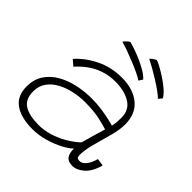

<svg xmlns="http://www.w3.org/2000/svg" viewBox="-195 -877 1038 1038"><g transform="rotate(45 324.0 -358.0)"><path d="M207.5 12Q120.5 12 71.2 -22.5Q22 -57 22 -129.5Q22 -182.5 46.8 -221Q71.5 -259.5 113.8 -284.2Q156 -309 209 -320.8Q262 -332.5 318 -332.5Q358.5 -332.5 397 -326.8Q435.5 -321 463 -314.5Q490.5 -308 498 -305.5Q502 -323 503.2 -337Q504.5 -351 504.5 -371Q504.5 -432 458 -459.8Q411.5 -487.5 344.5 -487.5Q296 -487.5 255.5 -473.5Q215 -459.5 182.8 -435.8Q150.5 -412 125.5 -383.5L93.5 -411Q138 -461.5 205.2 -494.5Q272.5 -527.5 353.5 -527.5Q439 -527.5 491.8 -484.8Q544.5 -442 544.5 -359.5Q544.5 -338 540 -311.8Q535.5 -285.5 527 -256.5Q512.5 -206.5 499.5 -156Q486.5 -105.5 486.5 -70.5Q486.5 -55 492.5 -50.5Q498.5 -46 509.5 -46Q528.5 -46 545.5 -66.5Q562.5 -87 572.5 -124.5L615 -118Q598.5 -57 565.5 -28.5Q532.5 0 500.5 0Q468 0 454.2 -17.8Q440.5 -35.5 440.5 -72.5Q423.5 -55 386.5 -35.2Q349.5 -15.5 302.5 -1.8Q255.5 12 207.5 12ZM216 -27.5Q257 -27.5 298 -40Q339 -52.5 377 -74.5Q415 -96.5 446 -125Q458.5 -171 467.8 -202.8Q477 -234.5 486.5 -265Q470.5 -270.5 422.8 -281.8Q375 -293 306 -293Q262.5 -293 220 -283.5Q177.5 -274 142.5 -254.8Q107.5 -235.5 86.8 -206Q66 -176.5 66 -136.5Q66 -76 104.5 -51.8Q143 -27.5 216 -27.5ZM248.5 -696Q258.5 -694 283.5 -685.8Q308.5 -677.5 339.2 -664.5Q370 -651.5 398 -635.2Q426 -619 441.5 -601.5Q441 -600 437.8 -595.2Q434.5 -590.5 431.5 -585.5Q428.5 -580.5 427 -579Q413 -589 387 -601.2Q361 -613.5 330 -626.2Q299 -639 269 -649.8Q239 -660.5 217 -666.5Q220.5 -671.5 226 -677.5Q231.5 -683.5 237.5 -688.5Q243.5 -693.5 248.5 -696ZM419 -728Q426.5 -726.5 449 -714.8Q471.5 -703 499.5 -685Q527.5 -667 552 -646.2Q576.5 -625.5 588.5 -605Q587.5 -603 583.8 -598.5Q580 -594 576.5 -589.8Q573 -585.5 571.5 -584Q559.5 -596 536.8 -612.5Q514 -629 486.5 -646.2Q459 -663.5 432 -678.8Q405 -694 385 -703.5Q390.5 -710 401 -717.5Q411.5 -725 419 -728Z"/></g></svg>

Font: Grandstander Thin
Style: Italic
Weight: 100
Italic angle: -15°
Designer: Tyler Finck
Foundry: Etcetera Type Co
Version: Version 1.200